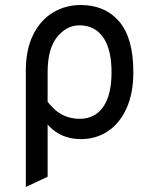

<svg xmlns="http://www.w3.org/2000/svg" viewBox="-20 -543 605 766"><path d="M83 203V-260Q83 -345.5 112.2 -404.2Q141.5 -463 191.2 -493Q241 -523 302 -523Q399 -523 455.5 -457.2Q512 -391.5 512 -255Q512 -171 485 -111.2Q458 -51.5 410.8 -19.8Q363.5 12 303 12Q271 12 242 2.5Q213 -7 188.5 -27.8Q164 -48.5 146 -82V-174Q177.5 -118.5 214.2 -93.8Q251 -69 298 -69Q358 -69 391.5 -116.2Q425 -163.5 425 -255Q425 -346 391.5 -394Q358 -442 297 -442Q246 -442 208 -395.5Q170 -349 170 -255V162Z"/></svg>

Font: Undotted
Style: Regular
Weight: 400
Designer: Delve Withrington, Dave Bailey, Thomas Jockin
Foundry: Delve Fonts LLC
Version: Version 4.000